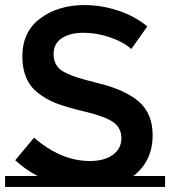

<svg xmlns="http://www.w3.org/2000/svg" viewBox="-20 -736 670 756"><path d="M630 -43V0H0V-43H128Q80 -68 40 -105L114 -194Q220 -102 334 -102Q391 -102 424.5 -126.5Q458 -151 458 -191.5Q458 -232 426.5 -254.5Q395 -277 318 -295.5Q241 -314 201 -329.5Q161 -345 130 -370Q68 -417 68 -514Q68 -611 138.5 -663.5Q209 -716 313 -716Q380 -716 446 -694Q512 -672 560 -632L497 -543Q466 -571 413 -589Q360 -607 308.5 -607Q257 -607 224 -586Q191 -565 191 -522.5Q191 -480 224 -457.5Q257 -435 364.5 -409Q472 -383 526.5 -336Q581 -289 581 -204Q581 -101 505 -43Z"/></svg>

Font: Montserrat Subrayada
Style: Regular
Weight: 400
Designer: Julieta Ulanovsky
Foundry: Julieta Ulanovsky
Version: Version 2.001